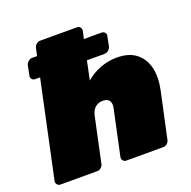

<svg xmlns="http://www.w3.org/2000/svg" viewBox="-126 -835 956 959"><g transform="rotate(-20 352.0 -355.0)"><path d="M36 0Q25 0 18.5 -8Q12 -16 14 -27L123 -538H97Q86 -538 79.5 -546Q73 -554 76 -565L86 -616Q89 -627 98.5 -635Q108 -643 119 -643H145L154 -683Q156 -694 165.5 -702Q175 -710 186 -710H381Q392 -710 398.5 -702Q405 -694 403 -683L394 -643H488Q499 -643 505.5 -635Q512 -627 509 -616L499 -565Q496 -554 486.5 -546Q477 -538 466 -538H372L351 -438Q384 -467 427 -483.5Q470 -500 516 -500Q579 -500 617 -471Q655 -442 668 -391Q681 -340 667 -273L614 -27Q612 -16 602.5 -8Q593 0 582 0H386Q375 0 368.5 -8Q362 -16 364 -27L415 -266Q421 -293 411 -307Q401 -321 377 -321Q353 -321 336.5 -307Q320 -293 314 -266L263 -27Q261 -16 251.5 -8Q242 0 231 0Z"/></g></svg>

Font: Rubik Light Black
Style: Italic
Weight: 900
Italic angle: -12°
Version: Version 2.104